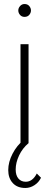

<svg xmlns="http://www.w3.org/2000/svg" viewBox="-20 -712 244 955"><path d="M122 -492V0H82V-492ZM102 -628Q88 -628 79.5 -638Q71 -648 71 -660Q71 -672 80 -682Q89 -692 102 -692Q117 -692 125.5 -682Q134 -672 134 -660Q134 -648 125.5 -638Q117 -628 102 -628ZM106 223Q66 223 43.5 198.5Q21 174 21 134Q21 94 42.5 52.5Q64 11 98 -16L122 0Q92 25 75 61Q58 97 58 131Q58 160 71.5 176Q85 192 108 192Q142 192 163 151L184 172Q173 195 151.5 209Q130 223 106 223Z"/></svg>

Font: Livvic ExtraLight
Style: Regular
Weight: 275
Designer: Jacques Le Bailly, Baron von Fonthausen
Version: Version 1.001; ttfautohint (v1.8.2)